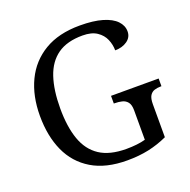

<svg xmlns="http://www.w3.org/2000/svg" viewBox="-130 -850 973 985"><g transform="rotate(-20 357.0 -357.0)"><path d="M401 10Q285 10 208.5 -36Q132 -82 94.5 -164.5Q57 -247 57 -358Q57 -466 96.5 -548.5Q136 -631 214 -677.5Q292 -724 407 -724Q481 -724 530 -709.5Q579 -695 603.5 -669.5Q628 -644 628 -612Q628 -580 601 -561Q574 -542 535 -542Q535 -573 522.5 -602.5Q510 -632 481 -651.5Q452 -671 403 -671Q318 -671 266.5 -634.5Q215 -598 191.5 -528Q168 -458 168 -358Q168 -258 192.5 -188.5Q217 -119 271.5 -83Q326 -47 417 -47Q446 -47 473 -50Q500 -53 521 -59V-220Q521 -250 509.5 -264.5Q498 -279 479.5 -283.5Q461 -288 439 -288H435V-330H695V-288H691Q672 -288 656.5 -283Q641 -278 631.5 -263Q622 -248 622 -216V-36Q572 -13 519 -1.5Q466 10 401 10Z"/></g></svg>

Font: Noto Serif Telugu
Style: Regular
Weight: 400
Designer: Jelle Bosma - Monotype Design Team
Foundry: Monotype Imaging Inc.
Version: Version 2.003